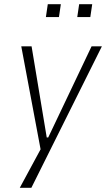

<svg xmlns="http://www.w3.org/2000/svg" viewBox="-20 -712 507 912"><path d="M74 180 181 -18 178 25 81 -492H130L202 -59H209L415 -492H464L129 180ZM347 -631 356 -692H418L409 -631ZM198 -631 207 -692H269L260 -631Z"/></svg>

Font: Nunito Sans 7pt Condensed ExtraLight
Style: Italic
Weight: 250
Width: 3
Italic angle: -9°
Designer: Vernon Adams
Foundry: Vernon Adams
Version: Version 3.101;gftools[0.9.27]